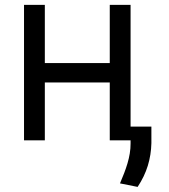

<svg xmlns="http://www.w3.org/2000/svg" viewBox="-20 -565 682 773"><path d="M160.5 -311.1H421.9V-545.5H505.7V-55.4H589.5V11.4Q588.4 58.6 575.1 102.1Q561.8 145.6 534.1 187.5L463.1 173.3Q472.3 152 479.9 131.9Q487.6 111.9 493.4 92.2Q499.3 72.4 502.5 52.7Q505.7 33 505.7 12.8V0H421.9V-233H160.5V0H76.7V-545.5H160.5Z"/></svg>

Font: Fast_Sans
Style: Regular
Weight: 400
Designer: Rasmus Andersson
Foundry: rsms
Version: Version 3.018;git-588b23468